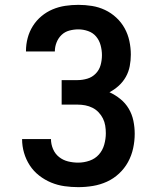

<svg xmlns="http://www.w3.org/2000/svg" viewBox="-20 -763 640 791"><path d="M302 8Q274 8 245.5 4Q217 0 190.5 -11Q164 -22 141 -40Q118 -58 102.5 -82Q87 -106 79 -133.5Q71 -161 71 -190H190Q190 -169 198.5 -149Q207 -129 223.5 -116Q240 -103 260.5 -98Q281 -93 302 -93Q326 -93 349 -101Q372 -109 387.5 -126.5Q403 -144 409.5 -167.5Q416 -191 416 -214Q416 -230 413.5 -245.5Q411 -261 404 -275Q397 -289 386 -300.5Q375 -312 361 -319Q347 -326 331.5 -329Q316 -332 300 -332H234V-433H300Q320 -433 340 -439Q360 -445 374.5 -460Q389 -475 394.5 -495Q400 -515 400 -536Q400 -556 394.5 -576.5Q389 -597 376 -612.5Q363 -628 343 -635Q323 -642 303 -642Q284 -642 265.5 -637Q247 -632 233.5 -619Q220 -606 213 -588Q206 -570 206 -552V-551H87V-553Q87 -580 94 -606.5Q101 -633 115.5 -656Q130 -679 151 -696.5Q172 -714 197 -724.5Q222 -735 249 -739Q276 -743 303 -743Q331 -743 359 -738.5Q387 -734 412.5 -722Q438 -710 459 -690.5Q480 -671 493.5 -646.5Q507 -622 513 -594Q519 -566 519 -538Q519 -514 514.5 -490.5Q510 -467 498.5 -446.5Q487 -426 469.5 -410Q452 -394 431 -383Q455 -372 476 -355Q497 -338 510.5 -315Q524 -292 529.5 -265.5Q535 -239 535 -212Q535 -182 528.5 -152Q522 -122 507.5 -95.5Q493 -69 470.5 -48Q448 -27 420.5 -14.5Q393 -2 363 3Q333 8 302 8Z"/></svg>

Font: Iosevka Fixed Extended
Style: Bold
Weight: 700
Width: 7
Monospace: yes
Designer: Belleve Invis
Foundry: Belleve Invis
Version: Version 24.1.1; ttfautohint (v1.8.4)